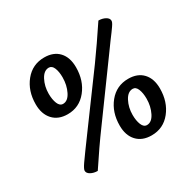

<svg xmlns="http://www.w3.org/2000/svg" viewBox="-156 -866 1089 1070"><g transform="rotate(-30 388.0 -331.0)"><path d="M231 -604Q199 -604 178.5 -565Q158 -526 158 -478Q158 -441 168.5 -415Q179 -389 200 -389Q231 -389 251 -429Q271 -469 271 -519Q271 -555 261 -579.5Q251 -604 231 -604ZM577 -268Q545 -268 524.5 -229Q504 -190 504 -142Q504 -105 514.5 -79Q525 -53 546 -53Q577 -53 597 -93Q617 -133 617 -182Q617 -218 607 -243Q597 -268 577 -268ZM180 31Q155 31 136 20.5Q117 10 117 -6Q117 -17 136.5 -45.5Q156 -74 248 -199Q368 -362 464 -493Q529 -583 602 -693Q627 -693 646 -682.5Q665 -672 665 -656Q665 -651 662 -644Q659 -637 650 -624Q641 -611 632.5 -599.5Q624 -588 604.5 -562Q585 -536 569 -513L320 -171Q253 -80 180 31ZM540 10Q480 10 446 -26.5Q412 -63 412 -126Q412 -212 459.5 -270.5Q507 -329 583 -329Q643 -329 676.5 -293Q710 -257 710 -194Q710 -108 663 -49Q616 10 540 10ZM194 -326Q134 -326 100 -363Q66 -400 66 -463Q66 -549 113.5 -607.5Q161 -666 237 -666Q297 -666 330.5 -630Q364 -594 364 -530Q364 -444 316.5 -385Q269 -326 194 -326Z"/></g></svg>

Font: Overlock
Style: Bold Italic
Weight: 700
Designer: Dario Muhafara
Foundry: Dario Manuel Muhafara
Version: Version 1.002